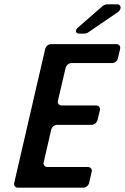

<svg xmlns="http://www.w3.org/2000/svg" viewBox="-20 -872 580 892"><path d="M389 -96H200C188 -96 180 -106 183 -118L218 -270C221 -282 233 -292 245 -292H406C418 -292 430 -302 433 -314L444 -360C447 -372 439 -382 427 -382H266C254 -382 246 -392 249 -404L285 -557C288 -569 300 -579 312 -579H501C513 -579 525 -589 528 -601L538 -645C541 -657 533 -667 521 -667H217C205 -667 193 -657 190 -645L46 -22C43 -10 51 0 63 0H367C379 0 391 -10 394 -22L406 -74C409 -86 401 -96 389 -96ZM346 -716H374C377 -716 387 -719 389 -721L528 -816C546 -829 544 -852 524 -852H477C473 -852 462 -848 458 -845L341 -743C328 -732 331 -716 346 -716Z"/></svg>

Font: DIN Rundschrift
Style: BreitKursiv
Weight: 400
Width: 7
Version: Version 1.027